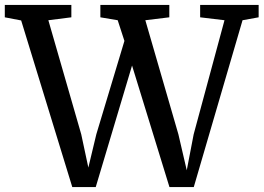

<svg xmlns="http://www.w3.org/2000/svg" viewBox="-39 -763 1075 783"><path d="M-19.4 -692.4V-743H252V-692.4L158.2 -680.5L292.3 -215.3L321.3 -79.6L353.8 -215.3L468.4 -596.1L441 -680.5L370.3 -692.4V-743H651.5V-692.4L553.7 -680.5L688.5 -215.3L722.6 -68.6L750.8 -215.3L876.5 -680.5L777.2 -692.4V-743H1015.8V-692.4L950.1 -680.5L751.2 0H652.1L499.5 -495.7L351.4 0H255.8L47.3 -679.6Z"/></svg>

Font: Merriweather Light
Style: Regular
Weight: 300
Designer: Eben Sorkin
Foundry: Eben Sorkin
Version: Version 2.100